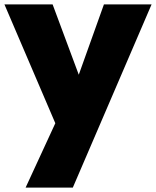

<svg xmlns="http://www.w3.org/2000/svg" viewBox="-25 -581 705 868"><path d="M-4.9 -561H212.9L331.1 -243.2L444.8 -561H660.2L304.2 267.1H90.8L225.1 -23.9Z"/></svg>

Font: Poppins ExtraBold
Style: Regular
Weight: 800
Designer: Ninad Kale (Devanagari), Jonny Pinhorn (Latin)
Foundry: Indian Type Foundry
Version: 4.004